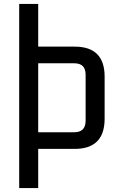

<svg xmlns="http://www.w3.org/2000/svg" viewBox="-20 -760 624 980"><path d="M78 200V-740H175V-522H361Q514 -522 514 -369V-154Q514 0 361 0H175V200ZM175 -85H359Q417 -85 417 -144V-379Q417 -437 359 -437H175Z"/></svg>

Font: Oxanium ExtraLight Medium
Style: Regular
Weight: 500
Version: Version 2.000